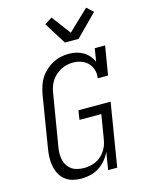

<svg xmlns="http://www.w3.org/2000/svg" viewBox="-143 -1071 886 1164"><g transform="rotate(-15 300.0 -489.0)"><path d="M220 8Q192 8 165.5 1Q139 -6 118.5 -22.5Q98 -39 86 -62.5Q74 -86 69 -112.5Q64 -139 65 -167Q66 -195 71 -223L124 -548Q129 -573 137 -598.5Q145 -624 159.5 -646.5Q174 -669 195 -688Q216 -707 240 -719.5Q264 -732 290 -737.5Q316 -743 341 -743Q365 -743 388 -737.5Q411 -732 430.5 -720.5Q450 -709 464.5 -692Q479 -675 489 -654L502 -735H567L537 -554H472Q477 -581 469.5 -606Q462 -631 445 -649Q428 -667 403.5 -676Q379 -685 352 -685Q333 -685 313.5 -681Q294 -677 276 -667.5Q258 -658 242 -644Q226 -630 215 -613Q204 -596 197.5 -577Q191 -558 188 -539L134 -213Q130 -192 130 -171.5Q130 -151 134.5 -132Q139 -113 150 -96.5Q161 -80 176.5 -69.5Q192 -59 212 -54.5Q232 -50 253 -50Q271 -50 289.5 -53.5Q308 -57 326 -65Q344 -73 359 -86.5Q374 -100 385 -116Q396 -132 402.5 -150Q409 -168 412 -187L437 -339H300L309 -397H511L446 0H389L407 -111Q395 -84 375.5 -60.5Q356 -37 330.5 -21Q305 -5 276 1.5Q247 8 220 8ZM336 -815 250 -953 297 -982 386 -863 515 -986 555 -949 422 -815Z"/></g></svg>

Font: Iosevka Etoile Light
Style: Italic
Weight: 300
Italic angle: -9°
Designer: Belleve Invis
Foundry: Belleve Invis
Version: Version 22.1.2; ttfautohint (v1.8.4)